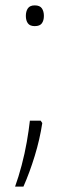

<svg xmlns="http://www.w3.org/2000/svg" viewBox="-20 -630 259 713"><path d="M109 -533Q91 -533 83.5 -543.5Q76 -554 76 -571Q76 -588 83.5 -599Q91 -610 109 -610Q128 -610 135.5 -599Q143 -588 143 -571Q143 -554 135.5 -543.5Q128 -533 109 -533ZM131 -182 137 -173Q128 -113 109 -51Q90 11 67 63H36Q49 27 60.5 -16.5Q72 -60 79.5 -103Q87 -146 91 -182Z"/></svg>

Font: Noto Sans Malayalam UI ExtraLight
Style: Regular
Weight: 200
Designer: Jelle Bosma - Monotype Design Team
Foundry: Monotype Imaging Inc.
Version: Version 2.104; ttfautohint (v1.8.4.7-5d5b)